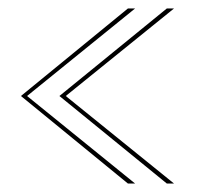

<svg xmlns="http://www.w3.org/2000/svg" viewBox="-20 -474 472 454"><path d="M374.5 -40 120.5 -247 374.5 -454H391.5L135.5 -247L391.5 -40ZM282.5 -40 29.5 -247 282.5 -454H299.5L44 -247L299.5 -40Z"/></svg>

Font: Anybody ExtraExpanded Thin
Style: Regular
Weight: 100
Width: 8
Designer: Tyler Finck
Foundry: Etcetera Type Company
Version: Version 1.010; ttfautohint (v1.8.3) -l 8 -r 50 -G 200 -x 14 